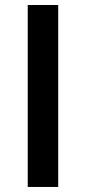

<svg xmlns="http://www.w3.org/2000/svg" viewBox="-20 -740 340 760"><path d="M210.4 0H89.8V-720.2H210.4Z"/></svg>

Font: Vela Sans Bd
Style: Bold
Weight: 700
Designer: Principal design: Mikhail Sharanda - project Manrope.
Design modification: Ravid Balaliev
Foundry: Mikhail Sharanda
Version: Version 1.001